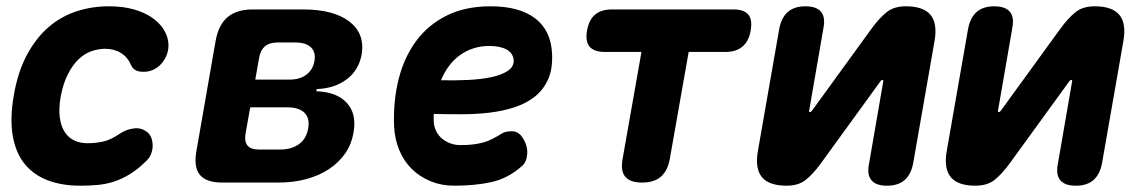

<svg xmlns="http://www.w3.org/2000/svg" viewBox="-20 -580 3640 610"><path d="M24 -278Q37 -353 66 -406.5Q95 -460 134.5 -494Q174 -528 223 -544Q272 -560 325 -560Q370 -560 404 -550.5Q438 -541 461.5 -525Q485 -509 498 -489.5Q511 -470 514 -450Q519 -421 504.5 -394.5Q490 -368 464 -357Q446 -350 425.5 -352.5Q405 -355 397 -372Q386 -398 364.5 -411.5Q343 -425 314 -425Q293 -425 271 -417.5Q249 -410 230 -392Q211 -374 196 -345Q181 -316 173 -274Q166 -235 170 -206.5Q174 -178 186 -160Q198 -142 216.5 -133.5Q235 -125 257 -125Q285 -125 308.5 -130.5Q332 -136 357 -153Q380 -169 405 -172Q430 -175 448 -160Q457 -153 461 -141.5Q465 -130 465 -117Q465 -104 460 -91Q455 -78 445 -69Q419 -43 394 -27.5Q369 -12 343.5 -3.5Q318 5 291 7.5Q264 10 235 10Q177 10 132 -7Q87 -24 58.5 -59Q30 -94 20.5 -148.5Q11 -203 24 -278Z M686 0Q635 0 615 -24.5Q595 -49 604 -100L665 -450Q674 -501 703 -525.5Q732 -550 783 -550H943Q1040 -550 1090 -511.5Q1140 -473 1129 -407Q1120 -357 1081.5 -328Q1043 -299 986 -297L985 -290Q1050 -288 1082 -253Q1114 -218 1103 -158Q1097 -122 1077 -93Q1057 -64 1025.5 -43Q994 -22 953 -11Q912 0 864 0ZM775 -239 760 -155Q756 -130 766.5 -117.5Q777 -105 802 -105H870Q907 -105 930.5 -122.5Q954 -140 959 -172Q965 -204 947.5 -221.5Q930 -239 893 -239ZM861 -445Q836 -445 821.5 -432.5Q807 -420 803 -395L791 -327H899Q932 -327 953 -342.5Q974 -358 979 -386Q984 -414 968 -429.5Q952 -445 919 -445Z M1640 -143Q1657 -117 1655 -91Q1653 -65 1639 -53Q1594 -13 1541.5 -1.5Q1489 10 1423 10Q1383 10 1348.5 -4Q1314 -18 1288.5 -43Q1263 -68 1248.5 -103Q1234 -138 1232 -180Q1229 -259 1246.5 -328.5Q1264 -398 1302 -449.5Q1340 -501 1399 -530.5Q1458 -560 1539 -560Q1630 -560 1680.5 -521.5Q1731 -483 1734 -408Q1736 -360 1721 -327Q1706 -294 1678.5 -272.5Q1651 -251 1614 -239Q1577 -227 1534.5 -222Q1492 -217 1446.5 -217Q1401 -217 1358 -218V-194Q1359 -177 1366 -163Q1373 -149 1384.5 -139.5Q1396 -130 1411 -124.5Q1426 -119 1442 -119Q1465 -119 1482 -121Q1499 -123 1514 -127Q1529 -131 1543 -138Q1557 -145 1573 -155Q1585 -163 1606 -163Q1627 -163 1640 -143ZM1381 -325Q1425 -324 1467 -326Q1509 -328 1541.5 -335Q1574 -342 1593.5 -355Q1613 -368 1612 -389Q1611 -400 1605.5 -408.5Q1600 -417 1590 -422.5Q1580 -428 1566 -431Q1552 -434 1535 -434Q1507 -434 1483 -426Q1459 -418 1439.5 -403.5Q1420 -389 1405.5 -369Q1391 -349 1381 -325Z M2018 -415H1901Q1867 -415 1853 -432Q1839 -449 1845 -483Q1851 -517 1870.5 -533.5Q1890 -550 1924 -550H2310Q2344 -550 2357.5 -533.5Q2371 -517 2365 -483Q2359 -449 2339 -432Q2319 -415 2285 -415H2168L2108 -75Q2101 -37 2079.5 -18.5Q2058 0 2020 0Q1982 0 1966.5 -18.5Q1951 -37 1958 -75Z M2388 -101 2456 -490Q2463 -525 2483.5 -542.5Q2504 -560 2539 -560Q2574 -560 2588.5 -542.5Q2603 -525 2596 -490L2551 -230Q2550 -227 2550.5 -225.5Q2551 -224 2553 -224Q2555 -224 2557 -225.5Q2559 -227 2561 -230L2749 -489Q2773 -522 2796.5 -541Q2820 -560 2858 -560Q2914 -560 2936.5 -532.5Q2959 -505 2949 -449L2881 -60Q2874 -25 2853.5 -7.5Q2833 10 2798 10Q2763 10 2748.5 -7.5Q2734 -25 2741 -60L2786 -320Q2787 -323 2786 -324.5Q2785 -326 2783 -326Q2781 -326 2779.5 -324.5Q2778 -323 2776 -320L2588 -61Q2564 -28 2540.5 -9Q2517 10 2479 10Q2423 10 2400.5 -17.5Q2378 -45 2388 -101Z M2988 -101 3056 -490Q3063 -525 3083.5 -542.5Q3104 -560 3139 -560Q3174 -560 3188.5 -542.5Q3203 -525 3196 -490L3151 -230Q3150 -227 3150.5 -225.5Q3151 -224 3153 -224Q3155 -224 3157 -225.5Q3159 -227 3161 -230L3349 -489Q3373 -522 3396.5 -541Q3420 -560 3458 -560Q3514 -560 3536.5 -532.5Q3559 -505 3549 -449L3481 -60Q3474 -25 3453.5 -7.5Q3433 10 3398 10Q3363 10 3348.5 -7.5Q3334 -25 3341 -60L3386 -320Q3387 -323 3386 -324.5Q3385 -326 3383 -326Q3381 -326 3379.5 -324.5Q3378 -323 3376 -320L3188 -61Q3164 -28 3140.5 -9Q3117 10 3079 10Q3023 10 3000.5 -17.5Q2978 -45 2988 -101Z"/></svg>

Font: Maple Mono NL ExtraBold
Style: Italic
Weight: 800
Italic angle: -10°
Monospace: yes
Designer: subframe7536
Version: Version 7.000